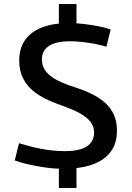

<svg xmlns="http://www.w3.org/2000/svg" viewBox="-20 -824 650 949"><path d="M284 10Q256 10 225.5 6.5Q195 3 165 -2.5Q135 -8 106 -15Q77 -22 53 -31L74 -116Q101 -108 129.5 -100.5Q158 -93 188 -87.5Q218 -82 246 -79.5Q274 -77 299 -77Q374 -77 409.5 -100.5Q445 -124 445 -169Q445 -193 433.5 -212.5Q422 -232 398.5 -249Q375 -266 340 -281Q305 -296 257 -313Q198 -335 157.5 -364Q117 -393 96 -433Q75 -473 75 -525Q75 -586 104.5 -627Q134 -668 189 -689Q244 -710 321 -710Q357 -710 394 -705.5Q431 -701 465.5 -694.5Q500 -688 527 -678L506 -593Q481 -601 450 -607Q419 -613 387 -616.5Q355 -620 326 -620Q257 -620 222 -597Q187 -574 187 -530Q187 -506 197.5 -486Q208 -466 228.5 -449.5Q249 -433 281 -418.5Q313 -404 358 -390Q423 -369 467.5 -340.5Q512 -312 535 -272.5Q558 -233 558 -177Q558 -127 538.5 -91.5Q519 -56 483 -33Q447 -10 396.5 0.5Q346 11 284 10ZM271 105V-2L358 -8V105ZM271 -694V-804H358V-699Z"/></svg>

Font: Georama ExtraCondensed Thin Medium
Style: Regular
Weight: 500
Version: Version 1.001